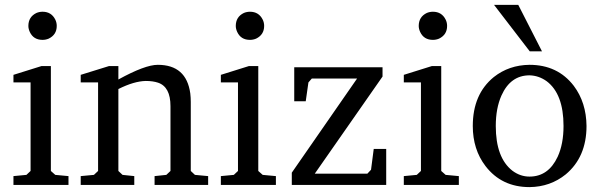

<svg xmlns="http://www.w3.org/2000/svg" viewBox="-20 -756 2455 785"><path d="M96 -650Q96 -687 129 -703Q141 -708 154 -708Q190 -708 206 -676Q212 -664 212 -650Q212 -614 179 -598Q167 -593 154 -593Q117 -593 102 -625Q96 -638 96 -650ZM35 0V-36L88 -41L105 -57V-419H35V-450L150 -486H188V-57L206 -41L260 -36V0Z M310 0V-36L364 -41L381 -57V-419H310V-450L426 -486H464V-431Q573 -491 625 -491Q742 -491 758 -374Q760 -357 760 -339V-57L777 -41L831 -36V0H612V-36L660 -41L677 -57V-322Q677 -401 626 -418Q605 -425 576 -425Q528 -424 464 -392V-57L481 -41L529 -36V0Z M944 -650Q944 -687 977 -703Q989 -708 1002 -708Q1038 -708 1054 -676Q1060 -664 1060 -650Q1060 -614 1027 -598Q1015 -593 1002 -593Q965 -593 950 -625Q944 -638 944 -650ZM883 0V-36L936 -41L953 -57V-419H883V-450L998 -486H1036V-57L1054 -41L1108 -36V0Z M1173 0V-50L1440 -435H1255L1241 -419L1230 -342H1183V-481H1544V-443L1267 -46H1482L1497 -62L1508 -147H1559V0Z M1692 -650Q1692 -687 1725 -703Q1737 -708 1750 -708Q1786 -708 1802 -676Q1808 -664 1808 -650Q1808 -614 1775 -598Q1763 -593 1750 -593Q1713 -593 1698 -625Q1692 -638 1692 -650ZM1631 0V-36L1684 -41L1701 -57V-419H1631V-450L1746 -486H1784V-57L1802 -41L1856 -36V0Z M1913 -241Q1913 -371 1999 -441Q2061 -490 2145 -491Q2260 -491 2326 -405Q2377 -337 2378 -241Q2378 -114 2293 -43Q2230 8 2145 9Q2031 9 1965 -77Q1913 -145 1913 -241ZM2007 -241Q2007 -111 2075 -58Q2107 -34 2145 -34Q2222 -34 2260 -115Q2284 -167 2284 -241Q2284 -372 2215 -424Q2183 -447 2145 -448Q2067 -448 2030 -365Q2007 -313 2007 -241ZM2000 -736H2099L2196 -546H2146Z"/></svg>

Font: Khartiya
Style: Regular
Weight: 500
Version: Version 1.0.1